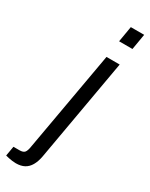

<svg xmlns="http://www.w3.org/2000/svg" viewBox="-326 -766 776 996"><g transform="rotate(30 61.5 -268.0)"><path d="M119 -629 135 -723H215L199 -629ZM-29 187Q-38 187 -50.5 185.5Q-63 184 -74 181.5Q-85 179 -92 177L-82 119H-46Q-24 119 -15.5 109Q-7 99 -3 73L103 -526H182L74 88Q68 120 55 142.5Q42 165 21.5 176Q1 187 -29 187Z"/></g></svg>

Font: Archivo Condensed
Style: Italic
Weight: 400
Width: 3
Italic angle: -10°
Designer: Hector Gatti
Foundry: Omnibus-Type
Version: Version 2.001